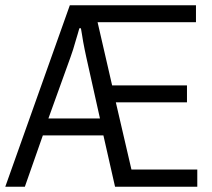

<svg xmlns="http://www.w3.org/2000/svg" viewBox="-24 -706 803 726"><path d="M-4 0 240 -686H717V-622H345L400 -383H683V-319H414L473 -65H722V0H411L367 -194H138L70 0ZM159 -258H354L302 -491Q299 -505 296 -519.5Q293 -534 290.5 -548Q288 -562 286 -575.5Q284 -589 282 -599H276Q274 -591 270 -578Q266 -565 261.5 -549.5Q257 -534 252.5 -519Q248 -504 243 -491Z"/></svg>

Font: Archivo Condensed Light
Style: Regular
Weight: 300
Width: 3
Designer: Hector Gatti
Foundry: Omnibus-Type
Version: Version 2.001